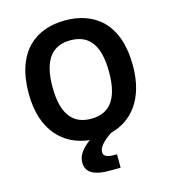

<svg xmlns="http://www.w3.org/2000/svg" viewBox="-136 -851 1050 1182"><g transform="rotate(-15 389.0 -259.5)"><path d="M721 -365C721 -636.5 572 -742 389 -742C206 -742 56.5 -636.5 56.5 -365C56.5 -126.5 183 -8 345.5 9.5C288.5 52.5 265 89.5 265 132C265 175 289 223 410.5 223H485V137.5H472C419.5 137.5 399.5 126 399.5 100.5C399.5 72.5 424.5 40 484.5 0C621 -35.5 721 -152.5 721 -365ZM208.5 -365C208.5 -553 283.5 -615 389 -615C495 -615 569 -553 569 -365C569 -177.5 495 -115 389 -115C283.5 -115 208.5 -177.5 208.5 -365Z"/></g></svg>

Font: Monaspace Neon Wide
Style: Bold
Weight: 700
Width: 7
Designer: Riley Cran & the Lettermatic Team
Foundry: Lettermatic
Version: Version 1.000 (Monaspace Neon)